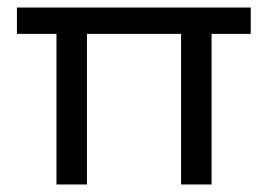

<svg xmlns="http://www.w3.org/2000/svg" viewBox="-20 -490 711 510"><path d="M130 0V-400H25V-470H646V-400H542V0H461V-400H211V0Z"/></svg>

Font: Gantari
Style: Regular
Weight: 400
Designer: Anugrah Pasau
Foundry: Lafontype
Version: Version 1.000; ttfautohint (v1.8.3)